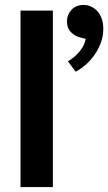

<svg xmlns="http://www.w3.org/2000/svg" viewBox="-20 -757 438 777"><path d="M63 0V-714H194V0ZM310 -604Q285 -609 268 -626Q251 -643 251 -671Q251 -697 269 -717Q287 -737 319 -737Q332 -737 346 -731.5Q360 -726 371.5 -714.5Q383 -703 390.5 -684.5Q398 -666 398 -639Q398 -611 388.5 -585Q379 -559 363.5 -536.5Q348 -514 328 -496Q308 -478 286 -467L255 -509Q281 -524 301.5 -548Q322 -572 327 -600Z"/></svg>

Font: Mukta Mahee
Style: Bold
Weight: 700
Designer: Shuchita Grover, Noopur Datye, Girish Dalvi, Yashodeep Gholap
Foundry: Ek Type
Version: Version 2.538;PS 1.000;hotconv 16.6.51;makeotf.lib2.5.65220;